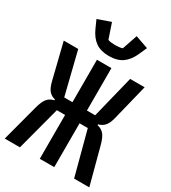

<svg xmlns="http://www.w3.org/2000/svg" viewBox="-223 -1058 1046 1172"><g transform="rotate(30 300.0 -472.0)"><path d="M249 -309H191L109 0H2L70 -256Q83 -306 101 -327Q119 -348 148 -354V-360Q122 -366 105 -384.5Q88 -403 77 -447L15 -698H117L191 -399H249V-698H351V-399H409L483 -698H585L523 -447Q512 -403 494.5 -384.5Q477 -366 452 -360V-354Q481 -348 499 -327Q517 -306 530 -256L598 0H491L409 -309H351V0H249ZM300 -754Q242 -754 206 -779.5Q170 -805 147 -856L122 -912L213 -944L249 -838Q258 -834 273 -832.5Q288 -831 300 -831Q312 -831 327 -832.5Q342 -834 351 -838L387 -944L478 -912L453 -856Q430 -805 394 -779.5Q358 -754 300 -754Z"/></g></svg>

Font: IBM Plex Mono Medium
Style: Regular
Weight: 500
Monospace: yes
Designer: Mike Abbink, Paul van der Laan, Pieter van Rosmalen
Foundry: Bold Monday
Version: Version 2.3